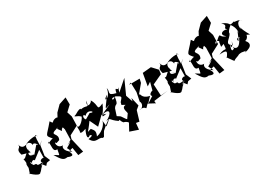

<svg xmlns="http://www.w3.org/2000/svg" viewBox="-2 -1810 4204 3042"><g transform="rotate(-30 2100.0 -288.5)"><path d="M459 -64 417 -165 445 -352C491 -389 550 -436 437 -352C438 -506 450 -570 474 -489C488 -533 306 -509 250 -464C223 -459 164 -440 142 -532C162 -449 67 -502 110 -365L256 -324C173 -495 337 -514 343 -405C369 -466 454 -325 392 -385L286 -262L230 -316L282 -262C299 -275 143 -256 250 -383C135 -317 144 -275 102 -288C130 -132 83 -283 108 -85C116 -184 117 -168 71 -30C16 -103 192 103 230 27C258 16 307 -84 351 -92C270 -37 242 60 310 -77L361 -14C447 -112 445 -106 358 -46ZM189 -153C184 -215 278 -200 237 -173L392 -292L389 -138C395 -166 290 -142 333 -95C221 -81 258 -106 235 -123L187 -127C236 -86 136 -185 181 -192Z M863 -53 886 91 980 81 919 -181 937 -241 1099 -326 1103 -491 1074 -582 1170 -672 1168 -801 1033 -756 935 -657 867 -528C957 -415 963 -612 861 -595C776 -580 812 -519 759 -600C598 -402 573 -451 678 -328C675 -377 481 -236 603 -354L577 -329C602 -259 553 -145 645 -155C616 -22 648 -55 545 -106C616 7 644 49 720 33C853 91 802 -7 784 -33ZM906 -369 901 -181 816 -129C935 -190 866 -138 786 -94L832 -1C687 -93 739 -163 756 -165C636 -157 654 -314 683 -246L743 -266C794 -367 665 -388 748 -427C857 -455 850 -495 804 -436C891 -320 824 -385 893 -413Z M1501 -79 1488 -199C1497 -156 1418 -40 1290 -17C1330 -105 1300 -124 1265 -170C1168 -145 1188 -116 1317 -299L1298 -319L1383 -141L1558 -312L1523 -278L1598 -254C1453 -226 1565 -261 1627 -426C1478 -361 1573 -429 1489 -562C1490 -521 1356 -461 1426 -595C1402 -437 1398 -559 1260 -506C1286 -487 1328 -581 1173 -485C1095 -463 1183 -469 1237 -411C1221 -355 1089 -232 1094 -342L1096 -216C1100 -239 1045 -156 1193 -213C1131 -95 1146 -42 1199 -90C1254 -77 1221 -55 1153 -47C1223 85 1303 -2 1360 51C1401 37 1364 66 1444 -60C1381 24 1503 -123 1599 -163ZM1428 -318 1377 -398 1274 -338 1289 -330C1227 -353 1264 -462 1298 -390C1376 -484 1487 -346 1377 -395Z M1887 -43 1770 173 1920 224 1932 107 1990 117 2045 -64 2105 -113 2067 -273 2056 -216 2012 -344 2129 -604 1943 -440 1973 -524C1936 -453 1928 -595 1900 -457C1741 -497 1832 -520 1807 -604C1783 -417 1614 -428 1760 -511C1586 -274 1619 -334 1719 -358L1539 -275C1707 -314 1668 -211 1539 -152C1630 -174 1580 -147 1709 -58C1763 -68 1705 -75 1768 3C1741 -12 1831 13 1842 54ZM1862 -420C1966 -365 1944 -370 1887 -299L1875 -256L1933 -223C1834 -217 1913 -93 1893 -87L1842 -15C1823 -23 1784 -101 1768 -109C1695 -158 1726 -128 1729 -163L1761 -260C1809 -339 1824 -249 1851 -430C1803 -355 1753 -430 1840 -423Z M2316 -100C2209 -24 2275 -85 2340 -153C2188 -183 2235 -276 2196 -256L2318 -403L2334 -472L2140 -471L2179 -488L2184 -313L2152 -155C2186 -112 2138 -28 2082 -45C2244 -61 2138 48 2244 -67C2379 4 2355 -9 2361 1L2357 -49L2623 -85L2491 -72L2480 -281L2661 -365L2670 -441L2578 -540L2422 -526L2383 -301L2452 -347L2414 -204C2429 -217 2317 -183 2369 -134Z M3043 -64 3001 -165 3029 -352C3075 -389 3134 -436 3021 -352C3022 -506 3034 -570 3058 -489C3072 -533 2890 -509 2834 -464C2807 -459 2748 -440 2726 -532C2746 -449 2651 -502 2694 -365L2840 -324C2757 -495 2921 -514 2927 -405C2953 -466 3038 -325 2976 -385L2870 -262L2814 -316L2866 -262C2883 -275 2727 -256 2834 -383C2719 -317 2728 -275 2686 -288C2714 -132 2667 -283 2692 -85C2700 -184 2701 -168 2655 -30C2600 -103 2776 103 2814 27C2842 16 2891 -84 2935 -92C2854 -37 2826 60 2894 -77L2945 -14C3031 -112 3029 -106 2942 -46ZM2773 -153C2768 -215 2862 -200 2821 -173L2976 -292L2973 -138C2979 -166 2874 -142 2917 -95C2805 -81 2842 -106 2819 -123L2771 -127C2820 -86 2720 -185 2765 -192Z M3447 -53 3470 91 3564 81 3503 -181 3521 -241 3683 -326 3687 -491 3658 -582 3754 -672 3752 -801 3617 -756 3519 -657 3451 -528C3541 -415 3547 -612 3445 -595C3360 -580 3396 -519 3343 -600C3182 -402 3157 -451 3262 -328C3259 -377 3065 -236 3187 -354L3161 -329C3186 -259 3137 -145 3229 -155C3200 -22 3232 -55 3129 -106C3200 7 3228 49 3304 33C3437 91 3386 -7 3368 -33ZM3490 -369 3485 -181 3400 -129C3519 -190 3450 -138 3370 -94L3416 -1C3271 -93 3323 -163 3340 -165C3220 -157 3238 -314 3267 -246L3327 -266C3378 -367 3249 -388 3332 -427C3441 -455 3434 -495 3388 -436C3475 -320 3408 -385 3477 -413Z M3703 -262 3761 -283C3746 -127 3769 -242 3619 -169C3768 -181 3759 -154 3691 -64C3673 -127 3776 62 3781 32C3821 -5 3909 6 3926 -74C3846 23 3891 -41 3970 -19C4081 10 4101 -105 3988 5C4140 -24 4153 -96 4045 -187C4074 -80 4234 -266 4077 -259L4199 -203C4096 -377 4118 -432 4118 -345C4084 -449 4170 -525 4200 -445C4168 -527 4024 -479 4094 -515C3938 -468 4068 -511 3889 -584C3991 -492 3852 -507 3930 -455C3845 -486 3766 -437 3860 -367C3722 -407 3839 -503 3654 -341C3655 -431 3759 -328 3716 -352ZM4016 -262 3988 -203C3952 -278 4067 -254 4018 -237C3970 -135 3917 -94 3862 -158C3935 -186 3755 -26 3851 -234C3829 -113 3870 -200 3895 -257L3876 -193C3761 -268 3879 -294 3928 -382C3925 -361 3901 -407 4005 -487C3990 -506 4080 -414 4053 -306C4033 -298 4059 -267 4054 -350Z"/></g></svg>

Font: Asimov Silicon
Style: Regular
Weight: 400
Designer: Google
Version: Version 2.000980; 2014